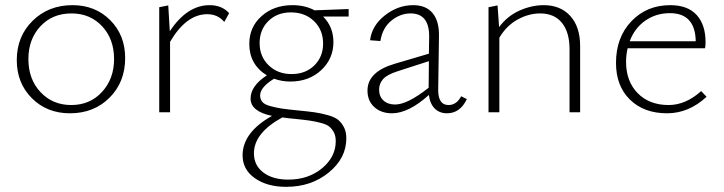

<svg xmlns="http://www.w3.org/2000/svg" viewBox="-20 -435 2804 744"><path d="M251 4Q162 4 103.5 -54.5Q45 -113 45 -202Q45 -294 106.5 -354.5Q168 -415 261 -415Q349 -415 407 -357Q465 -299 465 -210Q465 -117 404.5 -56.5Q344 4 251 4ZM256 -28Q329 -28 375.5 -79Q422 -130 422 -206Q422 -284 375.5 -333.5Q329 -383 257 -383Q183 -383 136.5 -333Q90 -283 90 -206Q90 -128 137 -78Q184 -28 256 -28Z M792 -415Q840 -415 868 -384L849 -350Q824 -380 783 -380Q702 -380 639 -273V0H597V-407L632 -414L638 -314Q705 -415 792 -415Z M1331 -400V-371H1232Q1272 -331 1272 -272Q1272 -207 1224.5 -163Q1177 -119 1105 -119Q1072 -119 1042 -130Q988 -97 988 -65Q988 -50 996.5 -40Q1005 -30 1027 -24Q1049 -18 1071 -14.5Q1093 -11 1136 -7Q1177 -3 1201 0.5Q1225 4 1251.5 11.5Q1278 19 1291 30Q1304 41 1313 58.5Q1322 76 1322 101Q1322 178 1254 233.5Q1186 289 1089 289Q1015 289 967.5 255.5Q920 222 920 167Q920 78 1034 14Q951 -3 951 -53Q951 -102 1014 -143Q946 -185 946 -265Q946 -330 993.5 -372.5Q1041 -415 1113 -415Q1162 -415 1199 -395ZM1232 -266Q1232 -319 1197 -353Q1162 -387 1107 -387Q1054 -387 1020 -353.5Q986 -320 986 -268Q986 -216 1021 -182Q1056 -148 1110 -148Q1164 -148 1198 -181.5Q1232 -215 1232 -266ZM1281 112Q1281 92 1274 78.5Q1267 65 1256.5 56Q1246 47 1222.5 41Q1199 35 1178 32Q1157 29 1117 25Q1102 24 1074 20Q964 80 964 159Q964 206 1000.5 233.5Q1037 261 1097 261Q1175 261 1228 217Q1281 173 1281 112Z M1767 -62 1789 -51Q1763 4 1712 4Q1683 4 1664.5 -14.5Q1646 -33 1642 -67Q1563 4 1499 4Q1457 4 1430.5 -20Q1404 -44 1404 -84Q1404 -157 1510 -188L1642 -227L1643 -292Q1644 -383 1571 -383Q1531 -383 1496.5 -355Q1462 -327 1454 -276L1414 -279Q1421 -336 1471.5 -375.5Q1522 -415 1581 -415Q1631 -415 1656.5 -384Q1682 -353 1681 -296L1678 -86Q1678 -28 1718 -28Q1749 -28 1767 -62ZM1449 -88Q1449 -61 1466 -45.5Q1483 -30 1511 -30Q1559 -30 1641 -95L1642 -198L1521 -159Q1480 -146 1464.5 -128.5Q1449 -111 1449 -88Z M2087 -415Q2152 -415 2190 -373Q2228 -331 2228 -257V0H2187V-244Q2187 -310 2157.5 -346.5Q2128 -383 2073 -383Q2029 -383 1986 -359.5Q1943 -336 1915 -289V0H1873V-407L1908 -414L1914 -330Q1946 -373 1993 -394Q2040 -415 2087 -415Z M2697 -82 2718 -60Q2649 4 2565 4Q2475 4 2421 -49Q2367 -102 2367 -191Q2367 -290 2426.5 -352.5Q2486 -415 2577 -415Q2645 -415 2679.5 -377Q2714 -339 2714 -272Q2714 -256 2712 -248H2412Q2406 -222 2406 -195Q2406 -120 2451 -74Q2496 -28 2571 -28Q2637 -28 2697 -82ZM2576 -384Q2522 -384 2480.5 -355Q2439 -326 2420 -275H2676Q2674 -384 2576 -384Z"/></svg>

Font: EauTest Light
Style: Regular
Weight: 300
Designer: Christian Thalmann (Catharsis Fonts)
Version: Version 0.001;PS 000.001;hotconv 1.0.88;makeotf.lib2.5.64775